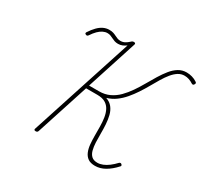

<svg xmlns="http://www.w3.org/2000/svg" viewBox="-222 -1423 1818 1735"><g transform="rotate(30 687.5 -556.0)"><path d="M958 17Q911 17 884 -2Q857 -21 843 -54Q829 -87 825 -129.5Q821 -172 821 -219.5Q821 -267 820.5 -314Q820 -361 813.5 -403.5Q807 -446 790 -479Q773 -512 741 -531Q709 -550 656 -550H539L361 -1Q358 6 353.5 10Q349 14 337 14Q328 14 324 10Q320 6 322 -2L670 -1073Q651 -1059 631 -1050.5Q611 -1042 587 -1042Q566 -1042 550 -1047.5Q534 -1053 519.5 -1060.5Q505 -1068 490.5 -1073.5Q476 -1079 458 -1079Q435 -1079 411.5 -1067.5Q388 -1056 365.5 -1033.5Q343 -1011 319 -975Q314 -969 309 -967Q304 -965 295 -969Q287 -972 285.5 -977Q284 -982 288 -990Q315 -1031 342 -1058.5Q369 -1086 398 -1099.5Q427 -1113 458 -1113Q483 -1113 500 -1107.5Q517 -1102 531.5 -1094.5Q546 -1087 560.5 -1081.5Q575 -1076 593 -1076Q618 -1076 638.5 -1087.5Q659 -1099 676 -1115Q684 -1123 690 -1126Q696 -1129 705 -1129Q715 -1129 719 -1124Q723 -1119 720 -1111L550 -585H654Q714 -585 762.5 -608Q811 -631 849.5 -670Q888 -709 921 -757Q954 -805 983.5 -857Q1013 -909 1042.5 -957Q1072 -1005 1103.5 -1044Q1135 -1083 1172.5 -1106Q1210 -1129 1256 -1129Q1285 -1129 1313 -1121Q1341 -1113 1365 -1097Q1373 -1092 1374.5 -1087Q1376 -1082 1370 -1071Q1365 -1063 1359.5 -1061.5Q1354 -1060 1346 -1064Q1323 -1079 1300.5 -1086.5Q1278 -1094 1254 -1094Q1219 -1094 1189 -1075Q1159 -1056 1132 -1023Q1105 -990 1079.5 -947.5Q1054 -905 1028 -859Q1002 -813 972 -767.5Q942 -722 907.5 -681.5Q873 -641 832 -611Q791 -581 740 -566Q783 -551 807.5 -520Q832 -489 842.5 -446.5Q853 -404 856 -356.5Q859 -309 858.5 -261.5Q858 -214 860 -170.5Q862 -127 871 -92.5Q880 -58 901.5 -38Q923 -18 963 -18Q989 -18 1018 -29.5Q1047 -41 1076 -63Q1105 -85 1133 -115Q1138 -120 1144.5 -121Q1151 -122 1157 -117Q1165 -110 1165 -104Q1165 -98 1159 -93Q1112 -41 1061.5 -12Q1011 17 958 17Z"/></g></svg>

Font: Playwrite CU Thin
Style: Regular
Weight: 250
Designer: Veronika Burian, José Scaglione
Foundry: TypeTogether
Version: Version 1.002